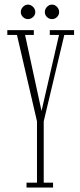

<svg xmlns="http://www.w3.org/2000/svg" viewBox="-20 -834 355 854"><path d="M98 0V-21.5H144.5V-294.5L55.5 -678.5H12.5V-700H130.5V-678.5H91.5L171.5 -309H157.5L242.5 -678.5H201.5V-700H309.5V-678.5H266L174.5 -294.5V-21.5H216V0ZM211.5 -749Q198.5 -749 189 -758.2Q179.5 -767.5 179.5 -780Q179.5 -793.5 189 -803.5Q198.5 -813.5 211.5 -813.5Q224 -813.5 233.5 -803.5Q243 -793.5 243 -780Q243 -767.5 233.5 -758.2Q224 -749 211.5 -749ZM104 -749Q92 -749 82.2 -758.2Q72.5 -767.5 72.5 -780Q72.5 -793.5 82.2 -803.5Q92 -813.5 104 -813.5Q117 -813.5 127 -803.5Q137 -793.5 137 -780Q137 -767.5 127 -758.2Q117 -749 104 -749Z"/></svg>

Font: Imbue 48pt Thin
Style: Regular
Weight: 250
Designer: Tyler Finck
Foundry: Etcetera Type Company
Version: Version 1.102